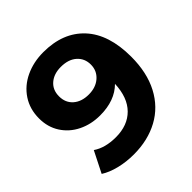

<svg xmlns="http://www.w3.org/2000/svg" viewBox="-191 -859 1019 1019"><g transform="rotate(-45 318.5 -350.0)"><path d="M598 -365Q598 -246 553.5 -161Q509 -76 428 -32Q347 12 241 12Q185 12 134 -0.5Q83 -13 47 -36L107 -155Q158 -120 238 -120Q327 -120 379 -172.5Q431 -225 435 -324Q372 -261 261 -261Q194 -261 139 -288Q84 -315 52 -364.5Q20 -414 20 -479Q20 -549 55 -602Q90 -655 150.5 -683.5Q211 -712 285 -712Q432 -712 515 -622.5Q598 -533 598 -365ZM417 -487Q417 -533 384.5 -562Q352 -591 295 -591Q243 -591 210.5 -563Q178 -535 178 -487Q178 -439 210.5 -410.5Q243 -382 297 -382Q350 -382 383.5 -411.5Q417 -441 417 -487Z"/></g></svg>

Font: mBank
Style: Bold
Weight: 700
Designer: Julieta Ulanovsky
Foundry: Julieta Ulanovsky
Version: Version 7.200